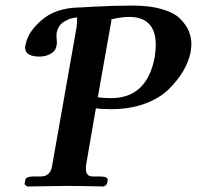

<svg xmlns="http://www.w3.org/2000/svg" viewBox="-20 -674 713 695"><path d="M383.8 -603 334 -321.8Q356 -318.8 382.8 -318.8Q511.7 -318.8 540 -466.8Q543.9 -494.6 543.9 -511.2Q543.9 -613.3 445.8 -612.8Q413.6 -612.8 369.1 -600.1ZM168.9 -75.2 256.8 -573.2Q258.8 -589.4 258.8 -596.2Q258.8 -610.4 259.8 -610.8Q234.9 -609.9 212.4 -595.9Q189.9 -582 185.1 -555.2Q183.6 -544.4 185.1 -530.8Q187 -518.6 184.1 -505.9Q181.2 -489.7 163.6 -479.5Q146 -469.2 123 -469.2Q71.3 -469.2 70.8 -502Q70.8 -507.8 73.2 -514.2Q81.1 -558.1 131.1 -601.6Q181.2 -645 266.1 -647H270Q304.2 -648.9 321.8 -649.9Q389.6 -653.8 460 -653.8Q522 -653.8 566.4 -640.9Q610.8 -627.9 632.8 -605.5Q654.8 -583 663.8 -560.5Q672.9 -538.1 672.9 -512.2Q672.9 -511.2 669.9 -483.9Q662.1 -448.7 642.6 -415.8Q623 -382.8 590.1 -350.3Q557.1 -317.9 503.2 -298.3Q449.2 -278.8 381.8 -278.8Q347.7 -278.8 327.1 -282.2Q314.9 -213.4 291 -73.2V-62Q291 -35.2 315.9 -35.2H341.8Q369.6 -35.2 370.1 -22.9Q370.1 -22 369.6 -20.5Q369.1 -19 368.7 -15.6Q368.2 -12.2 367.2 -7.8L356.9 1Q257.8 -1 219.2 -1L78.1 1L68.8 -6.8L71.8 -22.9Q73.7 -35.2 102.1 -35.2H127.9Q163.1 -35.2 168.9 -75.2Z"/></svg>

Font: Linux Libertine O
Style: Semibold Italic
Weight: 600
Italic angle: -11.5°
Designer: Philipp H. Poll
Foundry: Philipp H. Poll
Version: Version 5.1.2